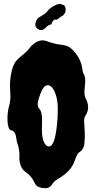

<svg xmlns="http://www.w3.org/2000/svg" viewBox="-20 -949 510 1014"><path d="M117.2 -673.8Q127.9 -683.6 135.7 -694.8Q143.6 -706.1 156.2 -715.8Q190.4 -744.1 224.6 -732.4Q266.6 -716.8 301.8 -712.9Q336.9 -709 353 -695.3Q369.1 -681.6 380.9 -666Q409.2 -628.9 415 -585Q416 -568.4 420.9 -561.5Q433.6 -540 429.2 -503.9Q424.8 -467.8 426.3 -453.6Q427.7 -439.5 431.2 -432.6Q434.6 -425.8 437.5 -418.9Q445.3 -400.4 445.3 -381.8Q445.3 -358.4 429.7 -335Q422.9 -326.2 424.8 -300.8Q426.8 -275.4 427.7 -250Q428.7 -186.5 420.9 -171.4Q413.1 -156.2 409.7 -153.3Q406.2 -150.4 403.3 -148.4Q388.7 -141.6 377.4 -107.9Q366.2 -74.2 347.7 -53.2Q329.1 -32.2 309.1 -19Q289.1 -5.9 277.8 1.5Q266.6 8.8 261.7 15.6Q256.8 22.5 252 29.3Q239.3 44.9 219.7 44.9Q186.5 44.9 170.9 29.3Q164.1 20.5 156.2 3.9Q141.6 -22.5 117.2 -39.1Q89.8 -57.6 84 -94.7Q81.1 -107.4 82.5 -120.1Q84 -132.8 81.1 -152.3Q79.1 -171.9 73.2 -187.5Q67.4 -203.1 66.4 -216.8Q61.5 -257.8 39.1 -260.7Q22.5 -262.7 19.5 -310.5Q18.6 -335 21.5 -356.9Q24.4 -378.9 29.3 -394.5Q37.1 -422.9 34.2 -460.4Q31.2 -498 34.2 -527.3Q39.1 -582 57.6 -616.2Q66.4 -630.9 83.5 -645.5Q100.6 -660.2 117.2 -673.8ZM209 -206.1Q219.7 -175.8 239.3 -175.8Q269.5 -175.8 281.2 -293Q285.2 -325.2 285.2 -375.5Q285.2 -425.8 269.5 -462.4Q253.9 -499 231.4 -499Q210 -499 192.4 -451.2Q176.8 -408.2 179.2 -394.5Q181.6 -380.9 189 -372.6Q196.3 -364.3 199.7 -346.7Q203.1 -329.1 202.1 -308.1Q201.2 -287.1 201.2 -268.1Q201.2 -249 203.1 -233.9Q205.1 -218.8 209 -206.1ZM186.5 -857.4Q221.7 -877.9 228 -887.2Q234.4 -896.5 243.7 -903.8Q252.9 -911.1 263.7 -917Q291 -931.6 298.8 -928.2Q306.6 -924.8 315.4 -922.4Q324.2 -919.9 326.2 -903.8Q328.1 -887.7 320.8 -877Q313.5 -866.2 309.1 -864.7Q304.7 -863.3 299.8 -859.4Q294.9 -855.5 290 -851.6Q277.3 -841.8 271.5 -845.7Q268.6 -847.7 261.7 -840.3Q254.9 -833 252.9 -824.2Q251 -819.3 242.2 -817.4Q233.4 -815.4 220.2 -801.8Q207 -788.1 193.4 -790.5Q179.7 -793 171.4 -803.7Q163.1 -814.5 168.9 -832.5Q174.8 -850.6 186.5 -857.4Z"/></svg>

Font: Creepster Caps
Style: Regular
Weight: 400
Designer: Font Diner, Inc
Foundry: Font Diner, Inc
Version: Version 1.000